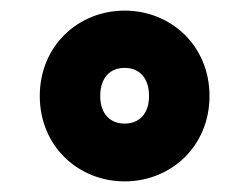

<svg xmlns="http://www.w3.org/2000/svg" viewBox="-20 -730 470 362"><path d="M215 -388C302 -388 375 -454 375 -549C375 -644 302 -710 215 -710C128 -710 55 -644 55 -549C55 -454 128 -388 215 -388ZM215 -497C188 -497 169 -515 169 -549C169 -584 188 -602 215 -602C242 -602 261 -584 261 -549C261 -515 242 -497 215 -497Z"/></svg>

Font: Falling Sky
Style: Blk
Weight: 900
Designer: Paul D. Hunt
Foundry: Adobe Systems Incorporated
Version: Version 1.02